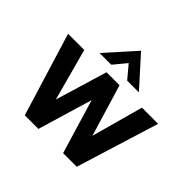

<svg xmlns="http://www.w3.org/2000/svg" viewBox="-174 -886 1066 1066"><g transform="rotate(45 358.5 -353.0)"><path d="M204 -536H296L358 -611L421 -536H513L358 -708ZM155 2H262L358 -320L454 0H561L712 -488H585L501 -183L409 -488H307L215 -182L132 -488H5Z"/></g></svg>

Font: FREAK Grotesk Next
Style: Bold
Weight: 700
Width: 3
Designer: La Scuola Open Source
Foundry: La Scuola Open Source
Version: Version 1.000;PS 1.0;hotconv 1.0.72;makeotf.lib2.5.5900